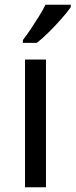

<svg xmlns="http://www.w3.org/2000/svg" viewBox="-20 -786 317 806"><path d="M173 0H85V-536H173ZM277 -756Q265 -738 240 -709.5Q215 -681 186.5 -652.5Q158 -624 134 -606H76V-618Q91 -637 108.5 -663Q126 -689 143 -716.5Q160 -744 171 -766H277Z"/></svg>

Font: Noto Sans Indic Siyaq Numbers
Style: Regular
Weight: 400
Designer: Monotype Design Team
Foundry: Monotype Imaging Inc.
Version: Version 2.002; ttfautohint (v1.8.4.7-5d5b)